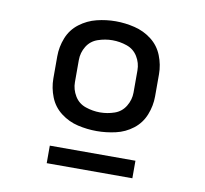

<svg xmlns="http://www.w3.org/2000/svg" viewBox="-64 -810 704 658"><g transform="rotate(10 288.0 -481.0)"><path d="M288 -359Q321 -359 354 -366.5Q387 -374 413.5 -394.5Q440 -415 452.5 -446.5Q465 -478 465 -511V-588Q465 -621 452.5 -652.5Q440 -684 413.5 -704.5Q387 -725 354 -733Q321 -741 288 -741Q255 -741 222.5 -733Q190 -725 163 -704.5Q136 -684 123.5 -652.5Q111 -621 111 -588V-511Q111 -478 123.5 -446.5Q136 -415 163 -394.5Q190 -374 222.5 -366.5Q255 -359 288 -359ZM139 -221H437V-282H139ZM288 -424Q263 -424 238 -432.5Q213 -441 199.5 -463.5Q186 -486 186 -511V-588Q186 -614 199.5 -636Q213 -658 238 -666.5Q263 -675 288 -675Q314 -675 338.5 -666.5Q363 -658 376.5 -636Q390 -614 390 -588V-511Q390 -486 376.5 -463.5Q363 -441 338.5 -432.5Q314 -424 288 -424Z"/></g></svg>

Font: Iosevka Sparkle Medium
Style: Regular
Weight: 500
Designer: Belleve Invis
Foundry: Belleve Invis
Version: Version 4.5.0; ttfautohint (v1.8.3)